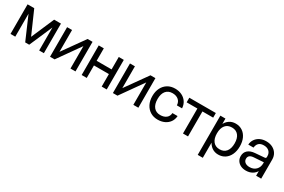

<svg xmlns="http://www.w3.org/2000/svg" viewBox="95 -1579 4152 2810"><g transform="rotate(30 2170.5 -174.5)"><path d="M368.1 0 536.6 -388.1V0H616.1V-500H500.9L334.4 -113.9L164.7 -500H52.1V0H132.7V-388.1L300.5 0Z M803.7 -500H720.1V0H797.2L1065.5 -378.9V0H1150.1V-500H1066.4L803.7 -131.2Z M1254.6 -500V0H1340.5V-211.1H1593.1V0H1678.2V-500H1593.1V-289.9H1340.5V-500Z M1866.2 -500H1782.6V0H1859.7L2128 -378.9V0H2212.6V-500H2128.9L1866.2 -131.2Z M2304.4 -252Q2304.4 -173.3 2334.3 -114.2Q2364.3 -55.1 2417.7 -22.4Q2471.1 10.4 2541.7 10.4Q2605.5 10.4 2655.6 -12.9Q2705.7 -36.1 2736.4 -79.1Q2767 -122 2771.2 -181.5H2683.8Q2680.8 -127.1 2642.1 -97Q2603.5 -66.9 2541.7 -66.9Q2470.7 -66.9 2431.3 -115.5Q2391.9 -164.1 2391.9 -252Q2391.9 -339.3 2431.1 -387.2Q2470.4 -435.1 2541.7 -435.1Q2604 -435.1 2642.7 -402.6Q2681.4 -370.1 2683.8 -311.9H2771.2Q2767.9 -373.1 2737.4 -418Q2707 -462.9 2656.3 -487.6Q2605.6 -512.4 2541.7 -512.4Q2471 -512.4 2417.6 -480.1Q2364.1 -447.7 2334.3 -389.2Q2304.4 -330.6 2304.4 -252Z M3233.6 -500H2785.4V-422H2966.8V0H3052.2V-422H3233.6Z M3310.1 -500V163H3396V-500ZM3360.5 -252Q3360.5 -173.3 3386 -114.2Q3411.5 -55.1 3457.5 -22.4Q3503.5 10.4 3565.2 10.4Q3630.2 10.4 3679.2 -22.4Q3728.1 -55.1 3755.3 -114.2Q3782.5 -173.3 3782.5 -252Q3782.5 -330.7 3755.3 -389.2Q3728.1 -447.7 3679.2 -480.1Q3630.2 -512.4 3565.2 -512.4Q3503.5 -512.4 3457.5 -480.1Q3411.5 -447.7 3386 -389.2Q3360.5 -330.7 3360.5 -252ZM3694.5 -252Q3694.5 -164.1 3655.6 -115.5Q3616.6 -66.9 3545.7 -66.9Q3474.4 -66.9 3435.2 -115.5Q3396 -164.1 3396 -252Q3396 -339.2 3435.2 -387.1Q3474.4 -435.1 3545.7 -435.1Q3616.6 -435.1 3655.6 -387.1Q3694.5 -339.2 3694.5 -252Z M4288.7 -322.6Q4288.7 -378.4 4262.5 -421Q4236.2 -463.6 4189.9 -487.6Q4143.6 -511.6 4082.4 -511.6Q4024.2 -511.6 3978.9 -489.7Q3933.6 -467.7 3906.4 -428.5Q3879.1 -389.2 3875.6 -337.4H3964Q3975.2 -442 4080.9 -442Q4137.3 -442 4170.1 -411.5Q4203 -381 4203 -330V0H4288.7ZM4235.5 -207.3 4203 -209.9Q4203 -142.6 4162.2 -101.6Q4121.4 -60.6 4055 -60.6Q4006.9 -60.6 3978.4 -82.7Q3949.9 -104.7 3949.9 -142.4Q3949.9 -209.8 4038.5 -215.8L4204.8 -227L4203 -316.6Q4203 -304.5 4197.1 -298.6Q4191.3 -292.7 4177.4 -291.9L4023.9 -279.5Q3947.4 -273.9 3905.4 -236.6Q3863.4 -199.4 3863.4 -137.1Q3863.4 -93.7 3884.9 -60.3Q3906.5 -26.9 3944.6 -8Q3982.8 10.9 4032.6 10.9Q4093.1 10.9 4138.9 -15.3Q4184.6 -41.5 4210.1 -90.4Q4235.5 -139.3 4235.5 -207.3Z"/></g></svg>

Font: Overused Grotesk Light
Style: Regular
Weight: 300
Designer: RandomMaerks
Version: Version 0.005